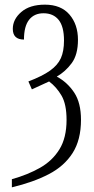

<svg xmlns="http://www.w3.org/2000/svg" viewBox="-20 -565 402 825"><path d="M31 205Q99 186 152 156Q205 126 235.5 76.5Q266 27 266 -50Q266 -117 244.5 -154Q223 -191 191 -215L117 -181L102 -215Q162 -238 195 -261.5Q228 -285 241.5 -315Q255 -345 255 -391Q255 -451 232 -479.5Q209 -508 167 -508Q127 -508 105 -480Q83 -452 83 -395Q35 -395 35 -441Q35 -482 71.5 -513.5Q108 -545 173 -545Q242 -545 278.5 -502.5Q315 -460 315 -394Q315 -330 288 -293.5Q261 -257 224 -236Q270 -211 299 -167Q328 -123 328 -50Q328 36 292 92.5Q256 149 189.5 183.5Q123 218 31 240Z"/></svg>

Font: Noto Serif ExtraCondensed Light
Style: Regular
Weight: 300
Width: 2
Designer: Monotype Design Team
Foundry: Monotype Imaging Inc.
Version: Version 2.014; ttfautohint (v1.8.4.7-5d5b)